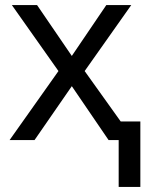

<svg xmlns="http://www.w3.org/2000/svg" viewBox="-20 -556 592 762"><path d="M451 186V0H411L265 -214L117 0H18L212 -274L27 -536H127L265 -334L402 -536H501L316 -274L459 -74H537V186Z"/></svg>

Font: RS Noto Sans
Style: Regular
Weight: 400
Designer: Monotype Design Team
Foundry: Monotype Imaging Inc.
Version: Version 3.10